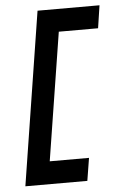

<svg xmlns="http://www.w3.org/2000/svg" viewBox="-52 -677 490 784"><g transform="rotate(-5 193.0 -285.0)"><path d="M20 70H274L289 -23H128L211 -547H372L386 -640H132Z"/></g></svg>

Font: Charger Sport
Style: BdExtObl
Weight: 700
Designer: Jasper
Foundry: Cannot Into Space Fonts
Version: Version 1.1